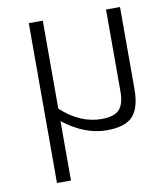

<svg xmlns="http://www.w3.org/2000/svg" viewBox="-88 -645 816 945"><g transform="rotate(-10 320.5 -172.5)"><path d="M120 227V-572H190V-132Q285 -45 392 -45Q455 -45 480.5 -72.5Q506 -100 506 -164V-572H576V-163Q576 -70 538.5 -28Q501 14 407 14Q297 14 190 -70V227Z"/></g></svg>

Font: Glegoo
Style: Regular
Weight: 400
Version: Version 2.0.1; ttfautohint (v0.9) -r 48 -G 60